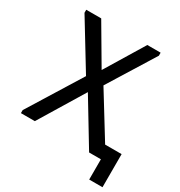

<svg xmlns="http://www.w3.org/2000/svg" viewBox="-193 -833 1031 1100"><g transform="rotate(30 323.0 -283.0)"><path d="M29 -20 246 -370 57 -680V-700H156L306 -445L461 -700H549V-680L359 -374L537 -85H646V134H558V0H480L301 -296L121 0H29Z"/></g></svg>

Font: Tilda Sans Medium
Style: Regular
Weight: 500
Designer: ParaType Ltd
Foundry: ParaType Ltd
Version: Version 1.009